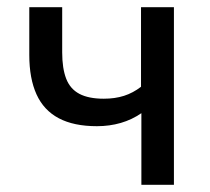

<svg xmlns="http://www.w3.org/2000/svg" viewBox="-20 -511 580 531"><path d="M371 0V-198Q345 -180 314 -171Q283 -162 248 -162Q184 -162 142.5 -184Q101 -206 81 -250Q61 -294 61 -359V-491H152V-366Q152 -322 163 -293.5Q174 -265 199.5 -251.5Q225 -238 267 -238Q298 -238 323 -246Q348 -254 370 -271V-491H461V0Z"/></svg>

Font: Nunito Sans 10pt SemiCondensed Medium
Style: Regular
Weight: 500
Width: 4
Designer: Vernon Adams
Foundry: Vernon Adams
Version: Version 3.101;gftools[0.9.27]